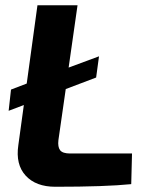

<svg xmlns="http://www.w3.org/2000/svg" viewBox="-20 -710 569 733"><path d="M484 -124 481 -7Q383 3 191 3Q117 3 78 -39.5Q39 -82 50 -156L71 -309L13 -287L22 -368L82 -391L123 -690H276L242 -452L358 -495L347 -414L231 -370L203 -175Q200 -149 209.5 -136.5Q219 -124 248 -124Z"/></svg>

Font: Exo 2.0
Style: Bold Italic
Weight: 700
Italic angle: -8°
Designer: Natanael Gama
Version: Version 1.001;PS 001.001;hotconv 1.0.70;makeotf.lib2.5.58329